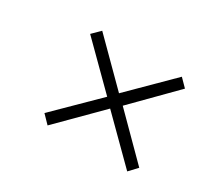

<svg xmlns="http://www.w3.org/2000/svg" viewBox="-85 -570 744 674"><g transform="rotate(30 287.0 -233.0)"><path d="M129.9 -73.2 292 -232.9 129.9 -394 161.1 -424.8 321.8 -264.2 483.9 -424.8 514.2 -394 355 -232.9 514.2 -73.2 483.9 -41 321.8 -202.1 161.1 -41Z"/></g></svg>

Font: Dehuti
Style: Italic
Weight: 400
Version: Version 1.2